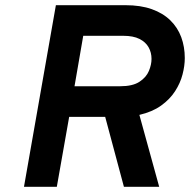

<svg xmlns="http://www.w3.org/2000/svg" viewBox="-20 -720 732 740"><path d="M72.4 0 195.4 -700H463.2Q522.1 -700 565 -684.7Q608 -669.4 636.4 -641.7Q664.7 -614 678.5 -576.8Q692.2 -539.6 692.2 -496.3Q692.2 -466.3 683.5 -433Q674.9 -399.6 654.8 -368.5Q634.7 -337.3 601 -313.1Q567.4 -288.9 517.2 -277.2L593.6 0H457.6L385.4 -269.6H246.6L199 0ZM267.2 -387.6H443Q491.5 -387.6 517.6 -404.9Q543.8 -422.1 553.9 -446.6Q564 -471 564 -493Q564 -517.5 552.8 -537.6Q541.6 -557.8 517.7 -569.9Q493.8 -582 455.3 -582H300.8Z"/></svg>

Font: Overpass
Style: Italic
Weight: 400
Italic angle: -10°
Designer: Delve Withrington, Dave Bailey, Thomas Jockin
Foundry: Delve Fonts LLC
Version: Version 4.000